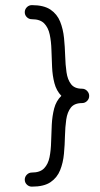

<svg xmlns="http://www.w3.org/2000/svg" viewBox="-20 -736 384 738"><path d="M322.8 -367.2Q322.8 -356 314.7 -347.9Q306.6 -339.8 295.4 -339.8Q266.1 -339.8 252.4 -322.5Q238.8 -305.2 234.6 -276.4Q230.5 -247.6 229.7 -213.4Q229 -179.2 225.8 -145Q222.7 -110.8 211.2 -82Q199.7 -53.2 174.3 -35.9Q148.9 -18.6 102.5 -18.6Q91.3 -18.6 83.3 -26.4Q75.2 -34.2 75.2 -45.4Q75.2 -56.6 83.3 -64.7Q91.3 -72.8 102.5 -72.8Q133.8 -72.8 149.4 -88.9Q165 -105 170.4 -131.8Q175.8 -158.7 176.5 -191.2Q177.2 -223.6 179 -256.8Q180.7 -290 188.2 -319.1Q195.8 -348.1 215.8 -367.7Q196.8 -387.2 189.2 -416.3Q181.6 -445.3 180.2 -478.5Q178.7 -511.7 177.7 -544.2Q176.8 -576.7 171.1 -603.3Q165.5 -629.9 149.9 -646Q134.3 -662.1 102.5 -662.1Q91.3 -662.1 83.3 -669.9Q75.2 -677.7 75.2 -689Q75.2 -700.2 83.3 -708.3Q91.3 -716.3 102.5 -716.3Q148.4 -716.3 174.1 -699Q199.7 -681.6 211.2 -652.8Q222.7 -624 226.1 -589.8Q229.5 -555.7 230.5 -521.5Q231.4 -487.3 235.6 -458.5Q239.7 -429.7 253.2 -412.4Q266.6 -395 295.4 -395Q306.6 -395 314.7 -386.7Q322.8 -378.4 322.8 -367.2Z"/></svg>

Font: Mikhak-DS2-FD Light
Style: Regular
Weight: 300
Designer: Amin Abedi
Version: Version 3.2